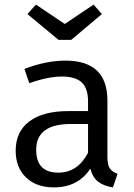

<svg xmlns="http://www.w3.org/2000/svg" viewBox="-20 -801 582 833"><path d="M289 -628H234L99 -740L136 -781L261 -697L386 -781L422 -740ZM446 -121Q446 -86 456.5 -70.5Q467 -55 490 -47L470 12Q430 6 406 -12.5Q382 -31 372 -69Q318 12 214 12Q137 12 92.5 -31.5Q48 -75 48 -147Q48 -230 107.5 -274.5Q167 -319 276 -319H362V-361Q362 -418 334.5 -443.5Q307 -469 249 -469Q189 -469 107 -440L86 -502Q180 -538 264 -538Q446 -538 446 -365ZM233 -52Q317 -52 362 -138V-263H287Q137 -263 137 -151Q137 -52 233 -52Z"/></svg>

Font: FiraGO Book
Style: Regular
Weight: 350
Designer: bBox Type
Foundry: bBox Type GmbH
Version: Version 1.001;PS 001.001;hotconv 1.0.88;makeotf.lib2.5.64775